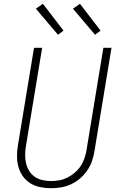

<svg xmlns="http://www.w3.org/2000/svg" viewBox="-20 -988 640 1016"><path d="M249 8Q220 8 191.5 2Q163 -4 140 -18.5Q117 -33 101 -55.5Q85 -78 77.5 -105Q70 -132 70 -161.5Q70 -191 75 -220L160 -735H203L117 -214Q113 -191 113 -168Q113 -145 118 -123.5Q123 -102 134.5 -83.5Q146 -65 164 -52.5Q182 -40 204.5 -35Q227 -30 250 -30Q272 -30 294 -34Q316 -38 337 -48.5Q358 -59 376.5 -75Q395 -91 407.5 -110.5Q420 -130 427.5 -152Q435 -174 438 -195L527 -735H570L480 -189Q476 -163 467 -136.5Q458 -110 442 -86.5Q426 -63 404 -44Q382 -25 356 -13Q330 -1 303 3.5Q276 8 249 8ZM483 -804 366 -942 403 -968 512 -826ZM287 -804 170 -942 207 -968 316 -826Z"/></svg>

Font: Iosevka Aile Extralight
Style: Italic
Weight: 200
Italic angle: -9°
Designer: Belleve Invis
Foundry: Belleve Invis
Version: Version 31.1.0; ttfautohint (v1.8.4)